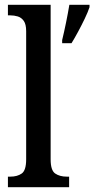

<svg xmlns="http://www.w3.org/2000/svg" viewBox="-20 -780 393 800"><path d="M13 0V-44H23Q52 -44 70.5 -57Q89 -70 89 -116V-650Q89 -679 79 -693Q69 -707 54 -711.5Q39 -716 23 -716H13V-760H191V-116Q191 -70 210 -57Q229 -44 258 -44H268V0ZM239 -613Q247 -646 255 -685Q263 -724 269 -760H353V-750Q346 -729 333 -702Q320 -675 305.5 -648Q291 -621 278 -600H239Z"/></svg>

Font: Noto Serif Tamil Condensed Medium
Style: Regular
Weight: 500
Width: 3
Designer: Indian Type Foundry, Tom Grace, and the Monotype Design Team
Foundry: Monotype Imaging Inc.
Version: Version 2.004; ttfautohint (v1.8.4.7-5d5b)